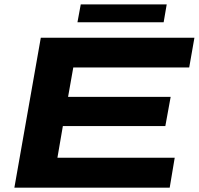

<svg xmlns="http://www.w3.org/2000/svg" viewBox="-20 -860 911 880"><path d="M335 -757.8 350.1 -839.8H744.1L730 -757.8ZM45.9 0 167 -687H871.1L847.2 -550.8H315.9L292 -416H762.2L737.8 -282.2H268.1L243.2 -137.2H780.8L757.8 0Z"/></svg>

Font: Archivo Expanded
Style: Bold Italic
Weight: 700
Width: 7
Italic angle: -10°
Designer: Hector Gatti
Foundry: Omnibus-Type
Version: Version 2.001